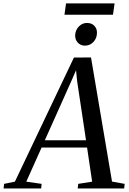

<svg xmlns="http://www.w3.org/2000/svg" viewBox="-88 -1076 737 1096"><path d="M-67.5 0 -64.5 -26.5 -3 -39 334 -747.5 431.5 -748 551.5 -39.5 623.5 -26.5 621 0H355.5L358.5 -26.5L438 -39L409 -234H149.5L62 -39L149.5 -26.5L147 0ZM168 -275.5H403L352.5 -611.5L346 -675L322 -619.5ZM396.5 -815.5Q380.5 -815.5 367.8 -823.2Q355 -831 348 -844Q341 -857 341 -873.5Q342 -904 361.8 -924.5Q381.5 -945 408.5 -945Q435 -945 450.5 -928.8Q466 -912.5 465.5 -889Q465.5 -858.5 445.8 -837Q426 -815.5 396.5 -815.5ZM289 -1056.5H566L557 -992H280Z"/></svg>

Font: Merriweather 96pt
Style: Italic
Weight: 400
Italic angle: -7.8°
Version: Version 2.101